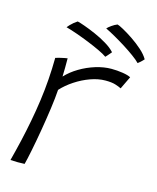

<svg xmlns="http://www.w3.org/2000/svg" viewBox="-112 -820 733 897"><g transform="rotate(15 254.5 -371.0)"><path d="M159 -440Q184 -467 219.5 -488.2Q255 -509.5 294.8 -521.8Q334.5 -534 371 -534Q398.5 -534 425.5 -529.8Q452.5 -525.5 465 -518.5L435.5 -457Q425 -462.5 407 -468.2Q389 -474 358 -474Q324 -474 286.2 -460.5Q248.5 -447 214 -424.2Q179.5 -401.5 155 -374.5Q152.5 -335.5 145 -281.8Q137.5 -228 128 -172.2Q118.5 -116.5 109.2 -70.2Q100 -24 93.5 0Q81 1 60.2 0.8Q39.5 0.5 25 -0.5Q38 -50 49.8 -100.8Q61.5 -151.5 71.2 -202.8Q81 -254 88.2 -306Q95.5 -358 99.2 -410.2Q103 -462.5 103.5 -515.5Q110.5 -518 122 -520.8Q133.5 -523.5 144.5 -525.8Q155.5 -528 160 -528.5Q160 -509.5 160 -482.5Q160 -455.5 159 -440ZM161 -707Q171 -705 195.8 -696.2Q220.5 -687.5 251 -674.2Q281.5 -661 309.2 -644.2Q337 -627.5 353 -609.5Q351.5 -607 346 -601Q340.5 -595 335.5 -589Q330.5 -583 328 -581Q314 -591 288 -603.2Q262 -615.5 231 -628Q200 -640.5 170 -651Q140 -661.5 117.5 -667.5Q121.5 -673 128.5 -680.2Q135.5 -687.5 144.2 -694.8Q153 -702 161 -707ZM344.5 -741.5Q352 -740 374 -728Q396 -716 422.8 -698Q449.5 -680 473.2 -659Q497 -638 509 -617Q506.5 -613.5 500.5 -608Q494.5 -602.5 489.2 -597.8Q484 -593 481.5 -591.5Q469.5 -604 447.2 -620.2Q425 -636.5 398 -653.5Q371 -670.5 344.5 -685.5Q318 -700.5 298 -710Q304 -717 317.8 -726.8Q331.5 -736.5 344.5 -741.5Z"/></g></svg>

Font: Grandstander Thin ExtraLight
Style: Italic
Weight: 250
Italic angle: -15°
Version: Version 1.200